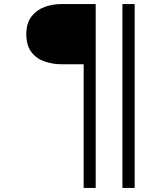

<svg xmlns="http://www.w3.org/2000/svg" viewBox="-20 -721 731 941"><path d="M390 200V-406H284Q239 -406 199 -419.5Q159 -433 134 -465.5Q109 -498 109 -554Q109 -608 134.5 -640.5Q160 -673 199 -687Q238 -701 278 -701H449V200ZM580 200V-701H640V200Z"/></svg>

Font: Panamera
Style: Regular
Weight: 400
Designer: Bastien Sozeau
Foundry: NBR — Bastien Sozeau
Version: Version 3.002; ttfautohint (v1.8.4.7-5d5b);gftools[0.9.33]